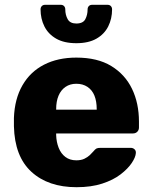

<svg xmlns="http://www.w3.org/2000/svg" viewBox="-20 -770 634 800"><path d="M299 10Q181 10 111 -54Q41 -118 38 -244Q38 -251 38 -262Q38 -273 38 -279Q41 -358 73.5 -414.5Q106 -471 163.5 -500.5Q221 -530 298 -530Q386 -530 443.5 -495Q501 -460 530 -400Q559 -340 559 -263V-239Q559 -228 552 -221Q545 -214 534 -214H214Q214 -213 214 -211Q214 -209 214 -207Q215 -178 224.5 -154Q234 -130 252.5 -116Q271 -102 298 -102Q318 -102 331.5 -108.5Q345 -115 354 -123.5Q363 -132 368 -138Q377 -149 382.5 -151.5Q388 -154 400 -154H524Q534 -154 540.5 -148Q547 -142 546 -132Q545 -115 529 -91Q513 -67 482.5 -43.5Q452 -20 406 -5Q360 10 299 10ZM214 -313H383V-315Q383 -348 373.5 -371.5Q364 -395 344.5 -408Q325 -421 298 -421Q272 -421 253 -408Q234 -395 224 -371.5Q214 -348 214 -315ZM298 -590Q247 -590 214 -609Q181 -628 165 -660Q149 -692 149 -731Q149 -739 154 -744.5Q159 -750 168 -750H233Q242 -750 247 -744.5Q252 -739 252 -731Q252 -708 262 -690Q272 -672 298 -672Q326 -672 335.5 -690Q345 -708 345 -731Q345 -739 350 -744.5Q355 -750 364 -750H428Q437 -750 442 -744.5Q447 -739 447 -731Q447 -692 431 -660Q415 -628 382 -609Q349 -590 298 -590Z"/></svg>

Font: DVN-Rubik
Style: Bold
Weight: 700
Designer: Hubert and Fischer
Foundry: Hubert & Fischer
Version: Version 2.102